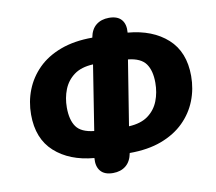

<svg xmlns="http://www.w3.org/2000/svg" viewBox="-84 -845 1100 980"><g transform="rotate(-10 466.0 -355.0)"><path d="M425 37Q381 37 360.5 12.5Q340 -12 344 -55Q217 -66 140.5 -135Q64 -204 64 -329Q64 -396 87.5 -456Q111 -516 157.5 -562.5Q204 -609 275 -635.5Q346 -662 440 -662Q448 -705 474.5 -726Q501 -747 541 -747Q585 -747 605.5 -723Q626 -699 622 -656Q750 -645 826.5 -576Q903 -507 903 -382Q903 -315 879.5 -255Q856 -195 809 -148.5Q762 -102 691.5 -75.5Q621 -49 526 -49Q518 -6 491.5 15.5Q465 37 425 37ZM250 -333Q250 -269 275 -233.5Q300 -198 367 -191L420 -527Q358 -524 321 -496.5Q284 -469 267 -426Q250 -383 250 -333ZM717 -380Q717 -443 691.5 -478.5Q666 -514 600 -521L546 -184Q608 -187 645.5 -214.5Q683 -242 700 -285.5Q717 -329 717 -380Z"/></g></svg>

Font: Nunito Black
Style: Italic
Weight: 900
Italic angle: -9°
Designer: Vernon Adams
Foundry: Vernon Adams
Version: Version 3.601; ttfautohint (v1.8.2.53-6de2)